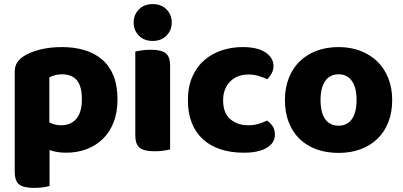

<svg xmlns="http://www.w3.org/2000/svg" viewBox="-20 -731 1967 938"><path d="M303 15Q279 15 259 11.5Q239 8 222 2V178Q211 181 190.5 184Q170 187 146 187Q96 187 74 170.5Q52 154 52 107V-380Q52 -407 63.5 -425Q75 -443 95 -456Q126 -476 174.5 -488.5Q223 -501 283 -501Q343 -501 393 -486Q443 -471 479 -440Q515 -409 534.5 -361Q554 -313 554 -246Q554 -182 535 -133.5Q516 -85 482 -52Q448 -19 402.5 -2Q357 15 303 15ZM277 -119Q327 -119 353.5 -151Q380 -183 380 -246Q380 -310 355.5 -339Q331 -368 283 -368Q264 -368 248 -363.5Q232 -359 221 -353V-133Q233 -127 247 -123Q261 -119 277 -119Z M641 -479Q652 -482 672.5 -485Q693 -488 717 -488Q767 -488 789 -471.5Q811 -455 811 -408V-1Q800 2 779.5 5Q759 8 735 8Q685 8 663 -8.5Q641 -25 641 -72ZM633 -621Q633 -659 658.5 -685Q684 -711 726 -711Q768 -711 793.5 -685Q819 -659 819 -621Q819 -583 793.5 -557Q768 -531 726 -531Q684 -531 658.5 -557Q633 -583 633 -621Z M1193 -367Q1168 -367 1145.5 -359Q1123 -351 1106.5 -335Q1090 -319 1080 -295.5Q1070 -272 1070 -241Q1070 -179 1105 -149Q1140 -119 1192 -119Q1222 -119 1245 -126.5Q1268 -134 1285 -142Q1304 -128 1313.5 -112Q1323 -96 1323 -73Q1323 -33 1283.5 -9Q1244 15 1171 15Q1108 15 1057.5 -1.5Q1007 -18 971.5 -50.5Q936 -83 917 -130.5Q898 -178 898 -241Q898 -307 919.5 -356Q941 -405 978 -437Q1015 -469 1063.5 -485Q1112 -501 1166 -501Q1238 -501 1277 -475Q1316 -449 1316 -408Q1316 -389 1307 -372.5Q1298 -356 1286 -344Q1269 -352 1245 -359.5Q1221 -367 1193 -367Z M1896 -243Q1896 -183 1877.5 -135Q1859 -87 1824.5 -53.5Q1790 -20 1742 -2Q1694 16 1634 16Q1574 16 1526 -1.5Q1478 -19 1443.5 -52.5Q1409 -86 1390.5 -134Q1372 -182 1372 -243Q1372 -302 1391 -350Q1410 -398 1444.5 -431.5Q1479 -465 1527 -483Q1575 -501 1634 -501Q1693 -501 1741 -482.5Q1789 -464 1823.5 -430.5Q1858 -397 1877 -349Q1896 -301 1896 -243ZM1634 -368Q1592 -368 1569 -335.5Q1546 -303 1546 -243Q1546 -180 1569 -148.5Q1592 -117 1634 -117Q1676 -117 1699 -149Q1722 -181 1722 -243Q1722 -303 1699 -335.5Q1676 -368 1634 -368Z"/></svg>

Font: Baloo Bhaina 2 ExtraBold
Style: Regular
Weight: 800
Designer: Yesha Goshar, Manish Minz, Shuchita Grover and Ek Type
Foundry: Ek Type
Version: Version 1.640;hotconv 1.0.111;makeotfexe 2.5.65597; ttfautoh